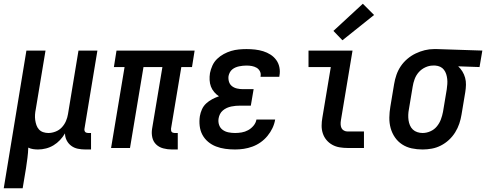

<svg xmlns="http://www.w3.org/2000/svg" viewBox="-51 -790 2595 1025"><path d="M-31 215 90 -520H192L140 -207Q137 -193 136 -178Q135 -163 137 -149Q139 -135 143.5 -122Q148 -109 157 -99Q166 -89 179.5 -84.5Q193 -80 207 -80Q226 -80 245.5 -87.5Q265 -95 279 -110Q293 -125 301 -143.5Q309 -162 312 -181L368 -520H469L400 -103Q399 -98 400 -93.5Q401 -89 403.5 -86Q406 -83 410.5 -81.5Q415 -80 419 -80H435V8H405Q384 8 364.5 4Q345 0 329.5 -11.5Q314 -23 305 -40.5Q296 -58 296 -78Q285 -59 269.5 -42.5Q254 -26 235 -14.5Q216 -3 194.5 2.5Q173 8 152 8Q139 8 125.5 6Q112 4 100 -2Q99 26 95.5 53Q92 80 88 107L70 215Z M867 8Q843 8 820.5 2Q798 -4 782.5 -19Q767 -34 762 -56.5Q757 -79 761 -103L816 -432H715L643 0H542L614 -432H557L571 -520H988L974 -432H917L862 -103Q862 -98 862.5 -93.5Q863 -89 865.5 -86Q868 -83 872.5 -81.5Q877 -80 881 -80H898V8Z M1204 8Q1177 8 1151.5 4.5Q1126 1 1102.5 -8Q1079 -17 1060 -33Q1041 -49 1029.5 -70.5Q1018 -92 1015 -118Q1012 -144 1016 -170Q1019 -188 1027 -206Q1035 -224 1049.5 -237.5Q1064 -251 1082 -260.5Q1100 -270 1118 -276Q1104 -285 1092.5 -298.5Q1081 -312 1075 -328Q1069 -344 1068 -362.5Q1067 -381 1070 -400Q1074 -420 1083 -440Q1092 -460 1108 -475.5Q1124 -491 1143.5 -501.5Q1163 -512 1183 -518Q1203 -524 1224 -526Q1245 -528 1265 -528Q1288 -528 1310.5 -525.5Q1333 -523 1354 -516.5Q1375 -510 1393 -498.5Q1411 -487 1423.5 -470Q1436 -453 1440.5 -431Q1445 -409 1441 -387Q1441 -385 1440.5 -383Q1440 -381 1440 -380H1340Q1340 -380 1340 -381Q1340 -382 1340 -382Q1343 -397 1336.5 -409.5Q1330 -422 1318.5 -428.5Q1307 -435 1293.5 -437.5Q1280 -440 1265 -440Q1255 -440 1245.5 -439Q1236 -438 1226 -436Q1216 -434 1206.5 -430Q1197 -426 1189 -419.5Q1181 -413 1176 -403.5Q1171 -394 1169 -384Q1167 -368 1171.5 -353.5Q1176 -339 1187.5 -330Q1199 -321 1214.5 -317.5Q1230 -314 1246 -314H1303L1288 -226H1231Q1219 -226 1207.5 -225Q1196 -224 1184 -221.5Q1172 -219 1160.5 -214Q1149 -209 1139 -200.5Q1129 -192 1123.5 -181Q1118 -170 1116 -158Q1113 -140 1118.5 -123.5Q1124 -107 1137.5 -97Q1151 -87 1168.5 -83.5Q1186 -80 1204 -80Q1221 -80 1239 -83Q1257 -86 1273.5 -95Q1290 -104 1302.5 -119Q1315 -134 1318 -152H1418Q1414 -128 1403.5 -106Q1393 -84 1377 -64.5Q1361 -45 1340.5 -30.5Q1320 -16 1297 -7.5Q1274 1 1250.5 4.5Q1227 8 1204 8Z M1805 0Q1783 0 1762 -3.5Q1741 -7 1723 -17Q1705 -27 1692 -42.5Q1679 -58 1672.5 -77.5Q1666 -97 1666 -118.5Q1666 -140 1670 -162L1715 -432H1596V-520H1831L1769 -148Q1767 -137 1767.5 -126Q1768 -115 1772 -106.5Q1776 -98 1785 -93Q1794 -88 1805 -88H1892V0ZM1777 -575 1729 -625 1886 -770 1946 -710Z M2205 8Q2175 8 2147 2Q2119 -4 2096 -19Q2073 -34 2057.5 -56.5Q2042 -79 2034.5 -106Q2027 -133 2027.5 -162.5Q2028 -192 2033 -221L2053 -341Q2057 -366 2065.5 -390.5Q2074 -415 2088.5 -436.5Q2103 -458 2123.5 -475.5Q2144 -493 2168 -504.5Q2192 -516 2216.5 -522Q2241 -528 2266 -528Q2270 -528 2273.5 -528Q2277 -528 2281 -528L2524 -520L2509 -432L2395 -436Q2408 -424 2417.5 -408.5Q2427 -393 2432 -375Q2437 -357 2436.5 -337.5Q2436 -318 2433 -299L2413 -179Q2409 -154 2401 -130Q2393 -106 2379 -83.5Q2365 -61 2345.5 -43Q2326 -25 2302.5 -13Q2279 -1 2254 3.5Q2229 8 2205 8ZM2205 -80Q2226 -80 2246.5 -89Q2267 -98 2281 -115Q2295 -132 2302.5 -152Q2310 -172 2314 -193L2334 -313Q2336 -327 2337 -341Q2338 -355 2336.5 -368.5Q2335 -382 2331 -394.5Q2327 -407 2319 -417.5Q2311 -428 2299 -433.5Q2287 -439 2273 -440H2267Q2265 -440 2263.5 -440Q2262 -440 2260 -440Q2240 -440 2219.5 -430.5Q2199 -421 2184.5 -404.5Q2170 -388 2162.5 -367.5Q2155 -347 2152 -327L2132 -207Q2129 -192 2128.5 -177Q2128 -162 2130 -148Q2132 -134 2137.5 -121Q2143 -108 2153 -98.5Q2163 -89 2177 -84.5Q2191 -80 2205 -80Z"/></svg>

Font: Iosevka SS04 Semibold Oblique
Style: Regular
Weight: 600
Italic angle: -9°
Monospace: yes
Designer: Belleve Invis
Foundry: Belleve Invis
Version: Version 19.0.0; ttfautohint (v1.8.4)